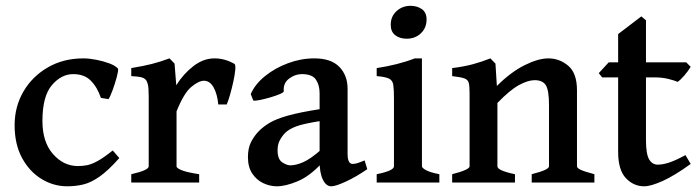

<svg xmlns="http://www.w3.org/2000/svg" viewBox="-20 -634 2430 667"><path d="M394.5 -85Q355.5 -41 325.2 -20Q294.9 1 268.3 7.1Q241.7 13.2 213.9 13.2Q166 13.2 124.3 -12.2Q82.5 -37.6 56.6 -85.2Q30.8 -132.8 30.8 -199.2Q30.8 -263.7 61.5 -316.2Q92.3 -368.7 146.2 -399.9Q200.2 -431.2 270 -431.2Q289.6 -431.2 313.7 -426.5Q337.9 -421.9 359.1 -414.1Q380.4 -406.2 390.1 -395.5Q391.6 -388.2 385.5 -365.7Q379.4 -343.3 371.1 -320.6Q362.8 -297.9 356.9 -289.6L330.6 -293.9Q317.9 -331.1 295.4 -353.8Q272.9 -376.5 234.4 -376.5Q192.9 -376.5 160.2 -338.1Q127.4 -299.8 127.4 -213.4Q127.4 -140.6 164.1 -98.9Q200.7 -57.1 251 -57.1Q267.6 -57.1 283.2 -60.3Q298.8 -63.5 319.3 -74.7Q339.8 -85.9 371.6 -111.3Z M794.4 -412.1Q798.8 -409.2 797.4 -392.1Q795.9 -375 790.8 -351.3Q785.6 -327.6 779.3 -305.4Q772.9 -283.2 767.6 -271H738.3Q734.9 -307.6 721.9 -330.6Q709 -353.5 688.5 -353.5Q670.4 -353.5 644.5 -332Q618.7 -310.5 593.3 -247.1V-56.2Q593.3 -49.8 611.6 -42.5Q629.9 -35.2 671.9 -28.8V0H436V-28.8Q496.6 -42.5 496.6 -56.2V-300.3Q496.6 -330.1 493.4 -341.8Q490.2 -353.5 485.8 -357.4Q480 -363.3 470.5 -365.7Q460.9 -368.2 436 -369.6V-397.5Q480 -404.8 507.6 -411.9Q535.2 -418.9 568.8 -431.2L586.4 -413.1L592.3 -337.9Q616.7 -377 651.6 -404.1Q686.5 -431.2 725.1 -431.2Q761.2 -431.2 794.4 -412.1Z M1255.9 -46.4Q1217.8 -20 1181.9 -3.4Q1146 13.2 1130.9 13.2Q1112.8 13.2 1101.6 -10Q1090.3 -33.2 1090.3 -73.2V-310.1Q1090.3 -338.9 1077.1 -357.9Q1064 -377 1026.9 -376.5Q1003.9 -376 983.6 -360.4Q963.4 -344.7 965.8 -317.4Q966.8 -313.5 952.6 -307.4Q938.5 -301.3 919.2 -295.7Q899.9 -290 882.8 -286.6Q865.7 -283.2 859.9 -284.7L851.1 -307.1Q865.7 -341.3 900.4 -369.4Q935.1 -397.5 980.2 -414.3Q1025.4 -431.2 1071.8 -431.2Q1130.4 -431.2 1158.9 -401.6Q1187.5 -372.1 1187.5 -325.7V-99.6Q1187.5 -64.5 1205.1 -64.5Q1211.4 -64.5 1220.2 -66.9Q1229 -69.3 1246.6 -76.7ZM1094.7 -213.9Q1032.7 -204.1 1008.1 -194.6Q983.4 -185.1 970.2 -171.9Q959 -160.2 951.7 -146Q944.3 -131.8 944.3 -112.3Q944.3 -80.6 960.4 -70.1Q976.6 -59.6 988.3 -59.6Q1008.3 -59.6 1033.7 -70.8Q1059.1 -82 1094.7 -113.3L1098.1 -67.4Q1056.2 -22 1014.2 -4.4Q972.2 13.2 941.9 13.2Q918 13.2 894.8 2.4Q871.6 -8.3 856.4 -31Q841.3 -53.7 841.3 -88.4Q841.3 -119.6 852.5 -141.4Q863.8 -163.1 880.4 -179.7Q895 -194.3 917 -207.5Q939 -220.7 980.2 -232.4Q1021.5 -244.1 1094.7 -255.4Z M1461.9 -566.4Q1461.9 -537.1 1442.1 -518.3Q1422.4 -499.5 1392.6 -499.5Q1369.1 -499.5 1353.3 -511.5Q1337.4 -523.4 1337.4 -547.9Q1337.4 -577.1 1357.7 -595.5Q1377.9 -613.8 1406.2 -613.8Q1429.2 -613.8 1445.6 -602.3Q1461.9 -590.8 1461.9 -566.4ZM1288.6 0V-28.8Q1348.6 -41 1348.6 -56.2V-293Q1348.6 -323.7 1346.2 -339.4Q1343.8 -355 1331.1 -361.1Q1318.4 -367.2 1288.6 -369.6V-397.5Q1324.2 -402.8 1358.2 -411.4Q1392.1 -419.9 1420.9 -431.2H1445.8V-56.2Q1445.8 -50.8 1459.7 -43Q1473.6 -35.2 1506.3 -28.8V0Z M1827.1 0V-28.8Q1859.4 -37.1 1873.3 -43.7Q1887.2 -50.3 1887.2 -56.2V-269.5Q1887.2 -320.3 1876.2 -337.9Q1865.2 -355.5 1837.4 -355.5Q1814.5 -355.5 1783.2 -338.6Q1752 -321.8 1708 -276.4V-56.2Q1708 -41.5 1769 -28.8V0H1550.8V-28.8Q1611.3 -44.4 1611.3 -56.2V-311.5Q1611.3 -335 1608.4 -346.2Q1605.5 -357.4 1593 -361.8Q1580.6 -366.2 1550.8 -369.6V-397.5Q1590.3 -402.3 1621.6 -410.6Q1652.8 -418.9 1683.6 -431.2L1701.2 -413.1L1706.1 -335.4Q1755.4 -384.3 1802.7 -407.7Q1850.1 -431.2 1884.8 -431.2Q1923.8 -431.2 1954.1 -405.5Q1984.4 -379.9 1984.4 -320.3V-56.2Q1984.4 -50.3 1997.1 -44.2Q2009.8 -38.1 2044.9 -28.8V0Z M2379.4 -64.5Q2324.2 -24.4 2282.7 -5.6Q2241.2 13.2 2217.8 13.2Q2181.2 13.2 2154.3 -15.1Q2127.4 -43.5 2127.4 -106.4V-365.2H2071.8L2060.1 -379.9L2094.7 -417.5H2127.4V-515.6L2208 -577.1L2224.1 -563.5V-417.5H2363.8L2379.4 -401.9Q2371.1 -387.7 2357.2 -371.6Q2343.3 -355.5 2334 -349.6Q2323.2 -354.5 2301.5 -359.9Q2279.8 -365.2 2252.9 -365.2H2224.1V-147.5Q2224.1 -99.1 2234.9 -80.6Q2245.6 -62 2265.1 -62Q2281.2 -62 2302.7 -68.6Q2324.2 -75.2 2361.3 -95.2Z"/></svg>

Font: Dai Banna SIL Medium
Style: Regular
Weight: 500
Designer: Victor Gaultney
Foundry: SIL International
Version: Version 4.000